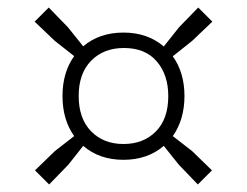

<svg xmlns="http://www.w3.org/2000/svg" viewBox="-20 -625 656 510"><path d="M110.5 -135 73 -172.5 125.5 -223.5 177 -263.5Q146 -307 146 -370Q146 -432.5 177 -476L125.5 -516.5L72 -567.5L109.5 -605L160.5 -552.5L201 -502Q244 -538.5 308 -538.5Q372 -538.5 415 -501.5L455.5 -552.5L506.5 -605L544 -567.5L490.5 -516.5L439 -475.5Q470 -432 470 -370Q470 -307.5 439 -263.5L490.5 -223.5L543 -172.5L505.5 -135L455 -187.5L415 -237.5Q372 -200.5 308 -200.5Q244 -200.5 201 -237.5L161.5 -187.5ZM308 -242.5Q361 -242.5 394 -275.8Q427 -309 427 -370Q427 -426 396.5 -461.8Q366 -497.5 309 -497.5Q255.5 -497.5 222.2 -463.8Q189 -430 189 -370Q189 -310 222 -276.2Q255 -242.5 308 -242.5Z"/></svg>

Font: Encode Sans Expanded Light
Style: Regular
Weight: 300
Width: 7
Designer: Multiple Designers
Foundry: Impallari Type
Version: Version 3.000; ttfautohint (v1.8.3) -l 8 -r 50 -G 200 -x 14 